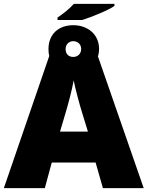

<svg xmlns="http://www.w3.org/2000/svg" viewBox="-20 -978 767 998"><path d="M279 -874H407C453 -888 554 -929 575 -948V-958H364C343 -934 307 -905 279 -887ZM0 0H213L249 -133H477L515 0H727L489 -685C493 -697 495 -710 495 -724C495 -800 435 -847 361 -847C284 -847 232 -800 232 -723C232 -710 233 -698 236 -687ZM361 -682C335 -682 321 -699 321 -723C321 -748 339 -764 361 -764C384 -764 402 -748 402 -723C402 -699 384 -682 361 -682ZM292 -294 322 -395C336 -443 354 -510 363 -560C373 -510 394 -433 406 -395L437 -294Z"/></svg>

Font: Noto Sans UI Black
Style: Regular
Weight: 900
Designer: Monotype Design Team
Foundry: Monotype Imaging Inc.
Version: Version 1.901